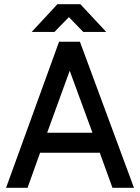

<svg xmlns="http://www.w3.org/2000/svg" viewBox="-20 -900 670 920"><path d="M132 -747H241L310 -818L379 -747H489L365 -880H255ZM206 -264 314 -561 423 -264ZM172 -168H458L519 0H622L363 -700H263L9 0H112Z"/></svg>

Font: Unageo
Style: Medium
Weight: 500
Designer: Richard Sepsi
Foundry: Richard Sepsi
Version: Version 2.000